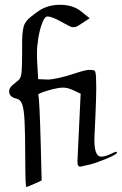

<svg xmlns="http://www.w3.org/2000/svg" viewBox="-20 -675 500 788"><path d="M460.4 -49.8Q460.4 -41.5 416.5 -23.4Q372.6 -5.4 345.7 1L313 8.3Q296.4 12.2 297.9 -13.7L311 -290.5L277.3 -306.2Q256.8 -315.4 239.5 -315.4Q222.2 -315.4 197.8 -309.3Q173.3 -303.2 153.8 -296.1Q134.3 -289.1 137.2 -284.2Q142.1 -275.9 147.5 -71.8L150.9 65.9L121.6 79.1Q92.3 92.3 88.1 92.3Q84 92.3 83.7 -18.1Q83.5 -128.4 80.8 -178.7Q78.1 -229 70.8 -247.8Q63.5 -266.6 48.3 -270Q33.2 -273.4 25.4 -280.5Q17.6 -287.6 17.6 -299.8Q17.6 -314 30.3 -324.7L56.6 -346.7Q67.4 -355.5 69.1 -385.7Q70.8 -416 70.8 -457.5Q70.8 -499 71 -514.9Q71.3 -530.8 73.7 -547.9Q76.2 -564.9 79.1 -572.3Q82 -579.6 90.8 -591.1Q99.6 -602.5 137 -628.9Q174.3 -655.3 226.6 -655.3Q279.3 -655.3 313.5 -627.9L348.1 -600.1L315.4 -578.6Q292.5 -563.5 286.9 -563.5Q281.2 -563.5 275.6 -563.7Q270 -564 231.4 -585.7Q192.9 -607.4 174.8 -607.4Q163.1 -607.4 152.8 -579.6Q142.6 -551.8 137.2 -518.6Q131.8 -485.4 131.8 -457.5Q131.8 -429.7 132.8 -416L136.7 -350.1L173.3 -348.6Q175.3 -348.6 182.1 -348.6Q189 -348.6 218.3 -354.5Q247.6 -360.4 289.3 -374.3Q331.1 -388.2 345.9 -388.2Q360.8 -388.2 366.7 -386Q372.6 -383.8 373.8 -361.1Q375 -338.4 375 -310.8Q375 -283.2 372.1 -209L367.7 -114.7Q364.3 -32.2 395.5 -32.2Q412.6 -32.2 436.5 -44.2Q460.4 -56.2 460.4 -49.8Z"/></svg>

Font: Eadui
Style: Medium
Weight: 500
Designer: Peter S. Baker
Version: Version 1.1